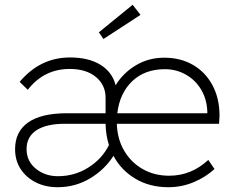

<svg xmlns="http://www.w3.org/2000/svg" viewBox="-20 -772 972 802"><path d="M221 10Q170 10 130 -10Q90 -30 66.5 -65.5Q43 -101 43 -149Q43 -222 97.5 -260.5Q152 -299 260 -299H421V-364Q421 -417 380.5 -450.5Q340 -484 271 -484Q164 -484 96 -397L62 -430Q148 -532 272 -532Q350 -532 399.5 -501.5Q449 -471 463 -416Q495 -468 548 -499.5Q601 -531 666 -531Q734 -531 786 -501Q838 -471 867.5 -416Q897 -361 897 -288L895 -255H468Q470 -191 499 -142Q528 -93 576.5 -65.5Q625 -38 687 -38Q779 -38 850 -104L876 -66Q839 -32 789 -11Q739 10 683 10Q605 10 545.5 -25.5Q486 -61 454 -121Q417 -63 355.5 -26.5Q294 10 221 10ZM669 -483Q585 -483 532.5 -433Q480 -383 470 -299H846V-306Q844 -358 820 -398Q796 -438 756 -460.5Q716 -483 669 -483ZM222 -36Q292 -36 349.5 -72.5Q407 -109 435 -166Q422 -207 421 -255H251Q174 -255 132.5 -228Q91 -201 91 -149Q91 -99 129.5 -67.5Q168 -36 222 -36ZM412 -609 393 -637 534 -752 567 -710Z"/></svg>

Font: Readex Pro ExtraLight
Style: Regular
Weight: 200
Designer: Bonnie Shaver-Troup, Thomas Jockin
Foundry: Lexend
Version: Version 1.203; ttfautohint (v1.8.3)